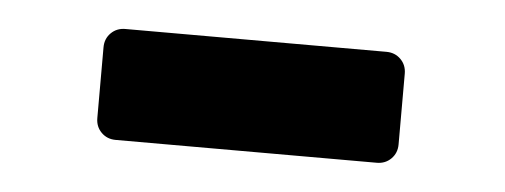

<svg xmlns="http://www.w3.org/2000/svg" viewBox="-26 -408 526 200"><g transform="rotate(5 237.0 -308.0)"><path d="M78 -271V-345Q78 -354 84 -360Q90 -366 99 -366H372Q381 -366 387 -360Q393 -354 393 -345V-271Q393 -262 387 -256Q381 -250 372 -250H99Q90 -250 84 -256Q78 -262 78 -271Z"/></g></svg>

Font: Miriam Libre
Style: Bold
Weight: 700
Designer: Michal Sahar
Foundry: Hagilda
Version: Version 1.001